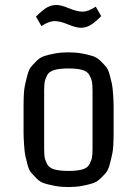

<svg xmlns="http://www.w3.org/2000/svg" viewBox="-20 -742 553 774"><path d="M75 -206V-314Q75 -372 80 -395.5Q85 -419 91 -441Q97 -463 106 -473.5Q115 -484 128.5 -497.5Q142 -511 160 -516.5Q178 -522 202 -526.5Q226 -531 256 -531Q286 -531 310 -526.5Q334 -522 352 -516.5Q370 -511 384 -497.5Q398 -484 407 -473.5Q416 -463 422 -441Q428 -419 431 -405Q434 -391 436 -361Q438 -331 438 -314Q438 -314 438 -206Q438 -148 433 -124Q428 -100 422 -78Q416 -56 407 -45.5Q398 -35 384 -21.5Q370 -8 352 -2.5Q334 3 310 7.5Q286 12 256 12Q226 12 202 7.5Q178 3 160 -2.5Q142 -8 128.5 -21.5Q115 -35 106 -45.5Q97 -56 91 -78Q85 -100 82 -114.5Q79 -129 77 -159Q75 -189 75 -206ZM353 -145V-374Q353 -399 351 -411Q349 -423 341 -438.5Q333 -454 312 -460Q291 -466 256 -466Q221 -466 199.5 -460Q178 -454 170 -438.5Q162 -423 160 -411Q158 -399 158 -374V-145Q158 -120 160 -108Q162 -96 170 -80.5Q178 -65 199.5 -59Q221 -53 256 -53Q291 -53 312 -59Q333 -65 341 -80.5Q349 -96 351 -108Q353 -120 353 -145ZM147 -637 125 -675Q154 -704 171.5 -713Q189 -722 207.5 -722Q226 -722 258.5 -708.5Q291 -695 313 -695Q335 -695 366 -715L388 -677Q359 -648 341.5 -639Q324 -630 305.5 -630Q287 -630 254.5 -643.5Q222 -657 200 -657Q178 -657 147 -637Z"/></svg>

Font: Strait
Style: Regular
Weight: 400
Width: 3
Designer: Eduardo Rodriguez Tunni
Foundry: Eduardo Rodriguez Tunni
Version: Version 1.001